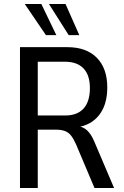

<svg xmlns="http://www.w3.org/2000/svg" viewBox="-20 -941 623 961"><path d="M80 0V-705H317Q412 -705 464.5 -652Q517 -599 517 -502Q517 -442 496.5 -398.5Q476 -355 438.5 -330.5Q401 -306 350 -302L353 -310L370 -309Q396 -307 416.5 -288Q437 -269 453 -230L551 0H453L360 -220Q348 -247 335 -263Q322 -279 304 -285.5Q286 -292 259 -292H169V0ZM169 -363H307Q367 -363 398.5 -398Q430 -433 430 -500Q430 -565 398 -598.5Q366 -632 305 -632H169ZM324 -765 225 -921H308L377 -765ZM210 -765 104 -921H187L262 -765Z"/></svg>

Font: Nunito Sans 10pt Condensed Medium
Style: Regular
Weight: 500
Width: 3
Designer: Vernon Adams
Foundry: Vernon Adams
Version: Version 3.101;gftools[0.9.27]